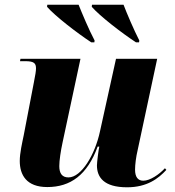

<svg xmlns="http://www.w3.org/2000/svg" viewBox="-20 -786 742 816"><path d="M368 -606H381L382 -614C358 -659 328 -731 314 -766H181L180 -757C214 -718 307 -646 368 -606ZM558 -606H571L572 -614C549 -659 519 -729 505 -766H371L370 -757C405 -717 497 -646 558 -606ZM520 10C605 10 653 -27 687 -64L681 -71C657 -45 618 -18 589 -18C566 -18 554 -34 554 -65C554 -86 558 -119 565 -148L648 -536H473L405 -228C384 -129 326 -32 271 -32C244 -32 232 -49 232 -80C232 -104 238 -144 246 -181L322 -536H67L65 -526H87C125 -526 133 -517 133 -495C133 -484 130 -466 124 -436L81 -212C74 -178 64 -135 64 -102C64 -43 92 9 181 9C279 9 351 -42 395 -163H402C399 -151 392 -96 392 -83C392 -33 421 10 520 10Z"/></svg>

Font: Noto Serif Display ExtraBold
Style: Italic
Weight: 800
Italic angle: -12°
Designer: Monotype Design Team
Foundry: Monotype Imaging Inc.
Version: Version 2.009